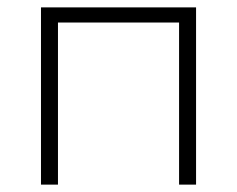

<svg xmlns="http://www.w3.org/2000/svg" viewBox="-20 -500 642 520"><path d="M511 -480V0H465V-439H137V0H91V-480Z"/></svg>

Font: Montserrat Ace
Style: Light
Weight: 300
Designer: Julieta Ulanovsky
Foundry: Julieta Ulanovsky
Version: Version 1